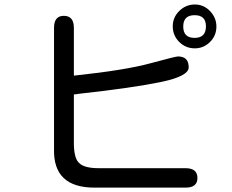

<svg xmlns="http://www.w3.org/2000/svg" viewBox="-20 -814 1040 859"><path d="M948.2 -695.3Q948.2 -654.3 919.4 -626Q890.6 -597.7 851.6 -597.7Q810.5 -597.7 781.7 -626.5Q752.9 -655.3 752.9 -696.3Q752.9 -736.3 782.2 -765.1Q811.5 -793.9 851.6 -793.9Q891.6 -793.9 919.9 -764.2Q948.2 -734.4 948.2 -695.3ZM799.8 -695.3Q799.8 -644.5 850.6 -644.5Q901.4 -644.5 901.4 -696.3Q901.4 -746.1 850.6 -746.1Q799.8 -746.1 799.8 -695.3ZM654.3 -531.2Q765.6 -561.5 776.4 -561.5Q824.2 -561.5 824.2 -512.7Q824.2 -473.6 705.1 -448.2Q575.2 -420.9 334 -394.5L322.3 -392.6L310.5 -391.6V-165Q312.5 -102.5 335 -84Q357.4 -61.5 422.9 -61.5H810.5Q863.3 -61.5 863.3 -17.6Q863.3 25.4 810.5 25.4H404.3Q216.8 26.4 221.7 -148.4V-689.5Q221.7 -743.2 265.6 -743.2Q310.5 -743.2 310.5 -689.5V-475.6Q541 -500 654.3 -531.2Z"/></svg>

Font: jf-openhuninn-1.1
Style: Regular
Weight: 400
Designer: [Kosugi Maru]
      Designed by Motoya company      

      [Varela Round]
      Joe Prince(Latin component); Avraham Co
Foundry: justfont CO.,LTD.
Version: 1.1